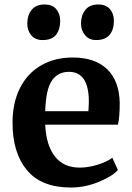

<svg xmlns="http://www.w3.org/2000/svg" viewBox="-20 -827 590 858"><path d="M36 -278Q36 -368 69.5 -434Q103 -500 164 -535Q225 -570 305 -570Q405 -570 459 -517.5Q513 -465 515 -368Q515 -302 507 -270H182Q186 -179 225 -128.5Q264 -78 336 -78Q375 -78 416.5 -91Q458 -104 482 -122L507 -67Q480 -38 419.5 -13.5Q359 11 297 11Q165 11 100.5 -66.5Q36 -144 36 -278ZM375 -330Q377 -358 377 -373Q377 -506 288 -506Q239 -506 212 -467Q185 -428 182 -330ZM102 -721Q102 -759 121.5 -783Q141 -807 179 -807Q214 -807 231.5 -786Q249 -765 249 -734Q249 -695 230.5 -671.5Q212 -648 170 -648Q138 -648 120 -669Q102 -690 102 -721ZM342 -721Q342 -759 361.5 -783Q381 -807 419 -807Q454 -807 471.5 -786Q489 -765 489 -734Q489 -695 470 -671.5Q451 -648 409 -648Q378 -648 360 -670Q342 -692 342 -721Z"/></svg>

Font: Koeln Type Serif
Style: Bold
Weight: 700
Designer: Eben Sorkin
Foundry: Eben Sorkin
Version: Version 2.002